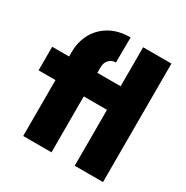

<svg xmlns="http://www.w3.org/2000/svg" viewBox="-169 -882 991 1023"><g transform="rotate(30 326.5 -370.5)"><path d="M111 0V-517Q111 -578 138 -629Q165 -680 217.5 -710.5Q270 -741 344 -741L343 -586Q317 -586 301 -568.5Q285 -551 285 -524V0ZM7 -344V-489H504V-344ZM428 0V-729H602V0Z"/></g></svg>

Font: Outfit ExtraBold
Style: Regular
Weight: 800
Designer: Rodrigo Fuenzalida
Foundry: fragTYPE
Version: Version 1.100;gftools[0.9.27]